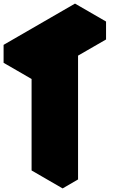

<svg xmlns="http://www.w3.org/2000/svg" viewBox="-63 -1000 655 1070"><path d="M286 -640 130 -550V-650L528 -880V-780L372 -690V0L286 50ZM286 -640V50L113 -50V-740ZM528 -880 130 -650 -43 -750 355 -980ZM130 -650V-550L-43 -650V-750Z"/></svg>

Font: Nabla Normal
Style: Regular
Weight: 400
Designer: Arthur Reinders Folmer
Version: Version 1.000